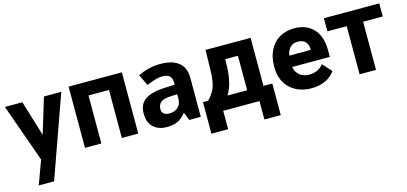

<svg xmlns="http://www.w3.org/2000/svg" viewBox="-63 -962 3391 1600"><g transform="rotate(-15 1632.0 -162.5)"><path d="M188.5 -1 11.7 -498.5 10.7 -502H14.2H159.2H161.1L161.6 -500L254.4 -196.3L346.7 -500L347.2 -502H349.1H493.7H497.1L495.6 -498.5L246.1 202.6H113.8Z M1026.4 0H884.8V-414.1H708V0H566.9V-528.3H1026.4Z M1424.8 -192.9V-232.4L1373 -230.5Q1307.6 -228.5 1282.2 -207Q1257.3 -185.5 1257.3 -150.4Q1257.3 -120.1 1274.9 -107.4Q1293 -94.2 1321.8 -94.7Q1365.2 -94.7 1395 -120.1Q1424.8 -146 1424.8 -192.9ZM1354 -513.2Q1456.1 -513.2 1510.7 -469.2Q1565.9 -425.3 1565.9 -335V-2V0H1564H1467.3H1466.3L1465.8 -1L1439.5 -67.9H1437.5Q1404.8 -27.8 1369.1 -9.3Q1351.1 0 1326.4 4.6Q1301.8 9.3 1270 9.3Q1202.1 9.3 1157.7 -29.8Q1112.8 -68.8 1113.3 -150.9Q1113.3 -231.4 1169.9 -269Q1226.6 -306.6 1338.9 -311.5L1424.8 -314.5V-334.5Q1424.8 -373 1404.3 -390.6Q1384.3 -408.2 1348.1 -408.7Q1311.5 -408.7 1277.3 -397.9Q1242.7 -387.2 1207.5 -372.1L1206.1 -371.1L1205.1 -373L1160.2 -465.3L1159.7 -467.3L1161.1 -467.8Q1200.7 -488.3 1250.5 -500.7Q1300.3 -513.2 1354 -513.2Z M1827.1 -113.8H1996.6V-411.6H1886.7L1885.7 -348.1Q1881.3 -202.6 1827.1 -113.8ZM1660.6 -113.8Q1708.5 -164.6 1725.6 -214.4Q1742.7 -264.2 1744.6 -355.5L1748.5 -528.3H2137.2V-113.8H2213.4V158.7H2072.3V0H1759.3V158.7H1615.2V-113.8Z M2506.3 -396Q2466.8 -396 2441.9 -371.1Q2418 -346.7 2410.6 -301.8H2595.7V-309.1Q2594.7 -351.1 2571.8 -373.5Q2548.8 -396 2506.3 -396ZM2521.5 9.3Q2406.7 9.3 2335.4 -58.6Q2265.1 -126.5 2265.1 -238.8V-251.5Q2265.1 -326.7 2294.9 -386.7Q2324.7 -446.3 2378.9 -478.5Q2435.1 -511.2 2506.8 -511.2Q2613.8 -511.2 2673.8 -445.8Q2733.9 -380.9 2733.9 -261.7V-207.5V-204.1H2730.5H2409.2Q2416.5 -160.2 2447.8 -133.3Q2480.5 -105.5 2530.8 -105.5Q2608.9 -105.5 2651.4 -160.2L2653.8 -163.1L2656.2 -160.2L2722.2 -86.4L2724.1 -84.5L2722.7 -82.5Q2691.9 -39.1 2639.6 -15.1Q2613.3 -2.9 2583.7 3.2Q2554.2 9.3 2521.5 9.3Z M3247.1 -415H3077.6V0H2936V-415H2769.5V-528.3H3247.1Z"/></g></svg>

Font: MAUL Bold
Style: Bold
Weight: 700
Designer: MAUL
Version: Version 1.0; 2020; ttfautohint (v1.8.3)